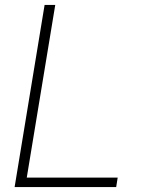

<svg xmlns="http://www.w3.org/2000/svg" viewBox="-20 -755 640 775"><path d="M39 0 160 -735H203L88 -38H455L449 0Z"/></svg>

Font: Iosevka XLt Ex Obl
Style: Regular
Weight: 200
Width: 7
Italic angle: -9°
Monospace: yes
Designer: Belleve Invis
Foundry: Belleve Invis
Version: Version 32.5.0; ttfautohint (v1.8.4)